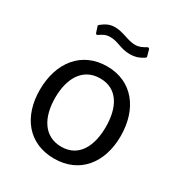

<svg xmlns="http://www.w3.org/2000/svg" viewBox="-171 -838 908 968"><g transform="rotate(30 282.5 -354.0)"><path d="M425 -659C433 -664 435 -668 432 -673L423 -706C420 -714 415 -715 407 -710C390 -700 374 -691 350 -691C306 -691 268 -718 220 -718C185 -718 165 -704 144 -688C138 -683 138 -680 141 -674L150 -646C153 -637 157 -637 164 -641C181 -652 195 -663 224 -663C269 -663 296 -637 350 -637C386 -637 410 -649 425 -659ZM283 10C431 10 518 -100 518 -256C518 -414 431 -527 284 -527C137 -527 48 -415 48 -255C48 -99 134 10 283 10ZM285 -60C182 -60 135 -147 135 -259C135 -371 182 -457 284 -457C385 -457 430 -372 430 -259C430 -147 386 -60 285 -60Z"/></g></svg>

Font: United Sans
Style: Regular
Weight: 400
Designer: Pablo Impallari, Rodrigo Fuenzalida (Modified by Dan O. Williams)
Version: Version 1.000;PS 001.000;hotconv 1.0.88;makeotf.lib2.5.64775